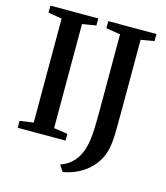

<svg xmlns="http://www.w3.org/2000/svg" viewBox="-132 -844 978 1128"><g transform="rotate(15 357.0 -280.0)"><path d="M116.5 -54V-686.5L33.5 -700V-743H324.5V-700L240.5 -686.5V-53.5L324.5 -41V0H33.5V-42ZM330 143.5Q357 135 380.8 118Q404.5 101 422.8 75Q441 49 452 14.5Q460 -10.5 464.2 -40Q468.5 -69.5 470.2 -112.5Q472 -155.5 472 -219.5V-686L385.5 -700V-743H678.5V-700L597 -686V-268.5Q597 -185.5 595.8 -122.2Q594.5 -59 585 -17.5Q572 37 538.8 78.8Q505.5 120.5 458.2 147Q411 173.5 355.5 182.5Z"/></g></svg>

Font: Merriweather 60pt SemiBold
Style: Regular
Weight: 600
Version: Version 2.100